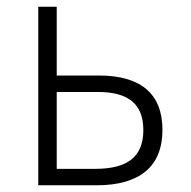

<svg xmlns="http://www.w3.org/2000/svg" viewBox="-20 -552 570 572"><path d="M94 0H268C396 0 464 -56 464 -165C464 -273 399 -327 275 -327H149V-532H94ZM149 -49V-278H271C362 -278 407 -243 407 -164C407 -86 361 -49 264 -49Z"/></svg>

Font: Noto Sans Mono Condensed Light
Style: Regular
Weight: 300
Width: 3
Designer: Monotype Design Team
Foundry: Monotype Imaging Inc.
Version: Version 2.014